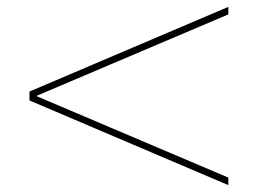

<svg xmlns="http://www.w3.org/2000/svg" viewBox="-20 -570 796 560"><path d="M646 -30 66 -277V-303L646 -550V-528L88 -291V-289L646 -52Z"/></svg>

Font: M PLUS 2 Thin
Style: Regular
Weight: 100
Designer: Coji Morishita
Foundry: UNDERFOREST DESIGN
Version: Version 1.001